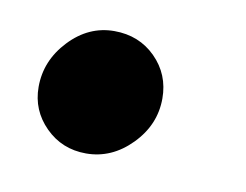

<svg xmlns="http://www.w3.org/2000/svg" viewBox="-36 -193 322 251"><g transform="rotate(10 125.5 -67.0)"><path d="M14 -60Q14 -95 39.5 -122Q65 -149 99 -149Q132 -149 154 -127Q176 -105 176 -73Q176 -38 150 -11.5Q124 15 90 15Q58 15 36 -7Q14 -29 14 -60Z"/></g></svg>

Font: Oak Sans
Style: Bold Italic
Weight: 700
Italic angle: -9.5°
Foundry: Erik Kennedy, Walven
Version: Version 1.000